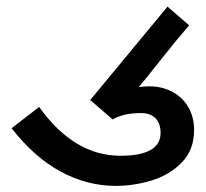

<svg xmlns="http://www.w3.org/2000/svg" viewBox="-20 -570 640 596"><path d="M16 -172 101.5 -238Q210 -86.5 353.5 -86.5Q478.5 -86.5 478.5 -157.5Q478.5 -186.5 462.8 -202.8Q447 -219 417.5 -219Q362 -219 330 -199L260 -259.5L500 -549.5L567 -491.5Q523 -440.5 474 -378Q437.5 -331.5 410.5 -299.5Q429 -302 442.5 -302Q484.5 -302 516.5 -284.2Q548.5 -266.5 565.5 -235.8Q582.5 -205 582.5 -167Q582.5 -104.5 544.2 -65.5Q506 -26.5 450.5 -9.8Q395 7 339.5 7Q250 7 168 -37.5Q86 -82 16 -172Z"/></svg>

Font: JuliaMono
Style: Bold Italic
Weight: 700
Italic angle: -9°
Monospace: yes
Designer: cormullion
Foundry: corm
Version: Version 0.057; ttfautohint (v1.8.4)